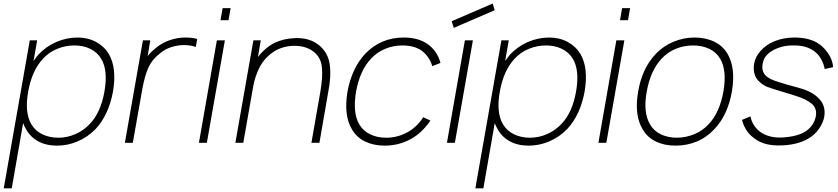

<svg xmlns="http://www.w3.org/2000/svg" viewBox="-30 -784 4600 1054"><path d="M590.5 -282.5Q567 -153.5 495 -76Q451 -31 396.2 -7.8Q341.5 15.5 282.5 15.5Q222.5 15.5 178 -9.2Q133.5 -34 109.5 -81Q107 -85 103.8 -92Q100.5 -99 97 -108.5L34.5 250H-9.5L133.5 -562.5H174L154 -449Q161 -459.5 167.8 -468Q174.5 -476.5 180 -483.5Q201 -506 226 -523.8Q251 -541.5 278.8 -553.5Q306.5 -565.5 336.2 -571.8Q366 -578 396 -578Q452 -578 496.8 -554Q541.5 -530 567.5 -487.5Q612 -410.5 590.5 -282.5ZM543.5 -282.5Q563.5 -398 526 -460.5Q505 -496.5 466.2 -515.5Q427.5 -534.5 379 -534.5Q329.5 -534.5 283.8 -515.8Q238 -497 205 -460.5Q145.5 -396.5 125 -282.5Q104 -167.5 141.5 -103Q162.5 -66.5 201.8 -47.2Q241 -28 290.5 -28Q339 -28 384 -47.8Q429 -67.5 463.5 -104Q523.5 -167 543.5 -282.5Z M1052.5 -570 1045 -526Q1017 -536.5 980.5 -536.5Q944.5 -536.5 909.8 -525.2Q875 -514 849 -491.5Q805 -458 784.5 -413Q774.5 -390.5 766.5 -362.2Q758.5 -334 752 -299L699 0H655.5L754.5 -562.5H795L780.5 -476Q798.5 -499.5 828.5 -523Q861.5 -550 903.5 -564Q945.5 -578 987.5 -578Q1027 -578 1052.5 -570Z M1236 -739.5 1224.5 -673H1180.5L1192 -739.5ZM1204.5 -562.5 1105.5 0H1062L1160.5 -562.5Z M1771 -274 1723.5 0H1679.5L1727.5 -274Q1743 -361 1737 -415.5Q1732 -470 1688 -503Q1647 -532.5 1586 -532.5Q1550 -532.5 1516.2 -521.2Q1482.5 -510 1455.5 -487.5Q1404 -447.5 1379.5 -379Q1366.5 -346.5 1360 -309.5L1305.5 0H1262L1361 -562.5H1401.5L1386 -471Q1395.5 -483.5 1406.8 -495.2Q1418 -507 1431.5 -518.5Q1463 -545.5 1501.8 -558.8Q1540.5 -572 1579.5 -574Q1583.5 -574.5 1588.5 -574.8Q1593.5 -575 1600.5 -575Q1670.5 -575 1718 -538.5Q1770.5 -497.5 1780 -431Q1789.5 -364.5 1771 -274Z M2343 -421Q2336 -446.5 2319.8 -469.5Q2303.5 -492.5 2284 -506.5Q2243 -534.5 2178.5 -534.5Q2129 -534.5 2084 -515.8Q2039 -497 2005.5 -460.5Q1946.5 -398.5 1924.5 -281Q1905.5 -163.5 1942 -102Q1963 -65.5 2001.8 -46.8Q2040.5 -28 2090 -28Q2152 -28 2205.5 -57.5Q2256.5 -84 2293.5 -140.5L2333 -122Q2286 -54.5 2227.5 -22Q2160.5 15.5 2082 15.5Q2021.5 15.5 1974.5 -7Q1927.5 -29.5 1901.5 -75Q1856 -150 1877.5 -281Q1902 -411 1974.5 -488.5Q2060 -578 2187 -578Q2265 -578 2317 -542.5Q2344.5 -523 2362.5 -496Q2380.5 -469 2388 -438.5Z M2686 -728 2461 -631 2449.5 -667.5 2674.5 -764.5ZM2566 -562.5 2467 0H2423.5L2522 -562.5Z M3179.5 -282.5Q3156 -153.5 3084 -76Q3040 -31 2985.2 -7.8Q2930.5 15.5 2871.5 15.5Q2811.5 15.5 2767 -9.2Q2722.5 -34 2698.5 -81Q2696 -85 2692.8 -92Q2689.5 -99 2686 -108.5L2623.5 250H2579.5L2722.5 -562.5H2763L2743 -449Q2750 -459.5 2756.8 -468Q2763.5 -476.5 2769 -483.5Q2790 -506 2815 -523.8Q2840 -541.5 2867.8 -553.5Q2895.5 -565.5 2925.2 -571.8Q2955 -578 2985 -578Q3041 -578 3085.8 -554Q3130.5 -530 3156.5 -487.5Q3201 -410.5 3179.5 -282.5ZM3132.5 -282.5Q3152.5 -398 3115 -460.5Q3094 -496.5 3055.2 -515.5Q3016.5 -534.5 2968 -534.5Q2918.5 -534.5 2872.8 -515.8Q2827 -497 2794 -460.5Q2734.5 -396.5 2714 -282.5Q2693 -167.5 2730.5 -103Q2751.5 -66.5 2790.8 -47.2Q2830 -28 2879.5 -28Q2928 -28 2973 -47.8Q3018 -67.5 3052.5 -104Q3112.5 -167 3132.5 -282.5Z M3429 -739.5 3417.5 -673H3373.5L3385 -739.5ZM3397.5 -562.5 3298.5 0H3255L3353.5 -562.5Z M3497.5 -75Q3450.5 -153 3473.5 -282.5Q3495 -410 3570.5 -488.5Q3590 -509.5 3614.5 -526.2Q3639 -543 3666.2 -554.5Q3693.5 -566 3723.2 -572Q3753 -578 3783 -578Q3843.5 -578 3890.8 -555.2Q3938 -532.5 3964 -488.5Q4009.5 -410.5 3988 -282.5Q3965.5 -152.5 3891.5 -75Q3848 -28.5 3793.8 -6.5Q3739.5 15.5 3678 15.5Q3617.5 15.5 3570.5 -7Q3523.5 -29.5 3497.5 -75ZM3923.5 -461.5Q3902.5 -497.5 3863.2 -516Q3824 -534.5 3774.5 -534.5Q3725 -534.5 3679.8 -516Q3634.5 -497.5 3601.5 -461.5Q3541 -396.5 3520.5 -282.5Q3499.5 -167.5 3538 -102Q3558 -66 3597.2 -47Q3636.5 -28 3686 -28Q3710.5 -28 3734.5 -33Q3758.5 -38 3781 -47.2Q3803.5 -56.5 3823.5 -70.2Q3843.5 -84 3860 -102Q3920.5 -165.5 3941.5 -282.5Q3961 -398 3923.5 -461.5Z M4497.5 -405Q4484 -469.5 4441 -502Q4398 -534.5 4331 -534.5Q4268 -536.5 4216.5 -509.5Q4165 -482.5 4157 -435.5Q4153 -414.5 4156.8 -398.8Q4160.5 -383 4171.5 -371Q4182.5 -359 4201 -350Q4219.5 -341 4245.5 -333.5Q4261.5 -328 4290 -319.8Q4318.5 -311.5 4361 -300Q4429.5 -281.5 4467.5 -241Q4505 -201 4494.5 -141.5Q4488.5 -109 4464.5 -75Q4441 -42 4407 -23Q4343 14.5 4243.5 14.5Q4197 14.5 4160.2 2Q4123.5 -10.5 4091.5 -40.5Q4083 -48 4075.5 -58Q4068 -68 4061.8 -79.2Q4055.5 -90.5 4050.8 -102.5Q4046 -114.5 4043.5 -126L4089.5 -145Q4094.5 -122.5 4103.2 -106Q4112 -89.5 4128 -73Q4149 -52 4180.5 -40.5Q4212 -29 4248.5 -29Q4287.5 -29 4325.2 -37Q4363 -45 4388.5 -60.5Q4412.5 -75 4428 -97Q4443.5 -119 4448.5 -145Q4456 -189.5 4426 -214.5Q4396 -240 4336 -258.5Q4315.5 -265 4238.5 -288.5Q4219 -294 4204 -299.2Q4189 -304.5 4178 -308.5Q4157.5 -317.5 4137.5 -336.5Q4117.5 -355 4111.2 -381Q4105 -407 4110 -435.5Q4117 -473.5 4146.5 -506Q4177 -539.5 4217.5 -556Q4269 -578 4331 -578Q4404 -578 4453 -551Q4489 -530.5 4515.5 -492Q4541 -454.5 4543.5 -415.5Z"/></svg>

Font: Russisch Sans ExtraLight
Style: Italic
Weight: 200
Width: 4
Italic angle: -10°
Designer: Michael Sharanda (font) & Cristiano Sobral (main changes)
Foundry: Michael Sharanda
Version: Version 2.00;September 8, 2020;FontCreator 13.0.0.2681 64-bi